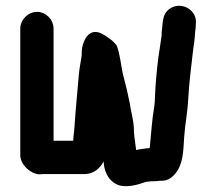

<svg xmlns="http://www.w3.org/2000/svg" viewBox="-20 -569 746 663"><path d="M656 -482C658 -502 655 -516 642 -530C621 -553 584 -556 560 -534C545 -520 544 -506 541 -486C541 -475 538 -462 538 -450C538 -445 538 -442 537 -439C533 -412 532 -403 527 -372C521 -323 517 -282 515 -233C515 -222 514 -212 513 -203C505 -158 502 -107 497 -58C494 -57 491 -57 488 -57C476 -55 462 -54 451 -51L450 -52C447 -78 442 -101 442 -130C440 -160 432 -184 428 -213C422 -244 414 -277 406 -307C397 -342 396 -378 383 -412L375 -421C369 -428 361 -434 352 -440C337 -450 315 -467 292 -454C274 -444 261 -412 262 -381V-377C260 -362 256 -343 254 -327L252 -308C247 -249 241 -189 237 -129C236 -111 233 -99 233 -83H165V-470C165 -501 139 -528 108 -528C77 -528 50 -501 50 -470V-33C50 -1 86 33 118 33C123 32 129 32 135 32H272C305 32 327 10 338 -12V-8C341 33 361 62 395 72C424 78 455 69 478 61C483 58 496 58 503 57H511C518 57 526 56 533 55H541C556 55 571 47 584 32C612 0 613 -44 616 -96C619 -141 628 -182 630 -228C633 -280 640 -339 646 -389L648 -405C650 -419 652 -429 653 -446C653 -458 656 -470 656 -482Z"/></svg>

Font: Electronic
Style: UltHv
Weight: 900
Version: Version 1.011